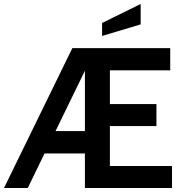

<svg xmlns="http://www.w3.org/2000/svg" viewBox="-30 -941 916 961"><path d="M831 -110V0H395V-173H193L109 0H-10L332 -700H822V-589H520V-420H753V-310H520V-110ZM395 -285V-587L248 -285ZM481 -826 674 -921V-819L481 -761Z"/></svg>

Font: Cabin SemiBold
Style: Regular
Weight: 600
Designer: Pablo Impallari
Foundry: Pablo Impallari. http://www.impallari.com Igino Marini. http://www.ikern.com
Version: Version 2.200